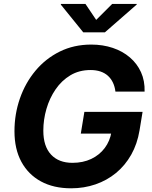

<svg xmlns="http://www.w3.org/2000/svg" viewBox="-20 -969 791 998"><path d="M349.6 9.8Q258.8 9.8 192.8 -26Q126.9 -61.9 91 -128.2Q55.2 -194.6 55.2 -286.8Q55.2 -375.8 83.4 -457Q111.6 -538.1 164.2 -601.2Q216.8 -664.3 290.3 -700.8Q363.9 -737.3 454.3 -737.3Q514.5 -737.3 565.9 -720.1Q617.3 -702.9 654.9 -670.7Q692.6 -638.6 713 -593.6Q733.3 -548.6 731.6 -492.9H580Q576.8 -519.1 566.9 -539.8Q557 -560.5 540.8 -575.2Q524.6 -589.8 502 -597.4Q479.3 -605 450.4 -605Q391.4 -605 345.9 -577.7Q300.3 -550.4 269 -504.6Q237.6 -458.9 221.4 -403Q205.2 -347.2 205.2 -289.8Q205.2 -208.4 245.3 -165.5Q285.3 -122.6 356.7 -122.6Q411.2 -122.6 454.1 -142.8Q496.9 -163.1 524.3 -199.5Q551.7 -236 559.5 -283.7L588.8 -274.4H400L418.6 -387.6H721.1L705.4 -291.9Q693.6 -220.6 661.9 -164.6Q630.2 -108.7 582.9 -69.8Q535.6 -31 476.1 -10.6Q416.6 9.8 349.6 9.8ZM424.1 -948.7 480 -865.6 563.3 -948.7H691L690.3 -945.1L525.1 -800.8H412.9L296.1 -945.1L296.8 -948.7Z"/></svg>

Font: Inter Variable
Style: Italic
Weight: 400
Italic angle: -9.39999°
Designer: Rasmus Andersson
Foundry: rsms
Version: Version 4.001;git-9221beed3